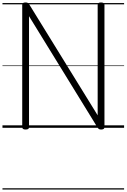

<svg xmlns="http://www.w3.org/2000/svg" viewBox="-20 -1035 1025 1555"><path d="M187 14Q160 14 160 -5V-996Q160 -1006 166.5 -1010.5Q173 -1015 187 -1015Q199 -1015 205 -1011.5Q211 -1008 217 -999L771 -101V-996Q771 -1006 777.5 -1010.5Q784 -1015 798 -1015Q826 -1015 826 -996V-5Q826 5 819 9.5Q812 14 799 14Q788 14 782 10.5Q776 7 770 -2L215 -904V-5Q215 5 208.5 9.5Q202 14 187 14ZM0 490H985V500H0ZM0 -20H985V0H0ZM0 -505H985V-500H0ZM0 -1010H985V-1000H0Z"/></svg>

Font: Playwrite ES Guides
Style: Regular
Weight: 400
Designer: Veronika Burian, José Scaglione
Foundry: TypeTogether
Version: Version 1.003